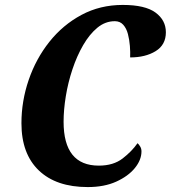

<svg xmlns="http://www.w3.org/2000/svg" viewBox="-20 -749 693 779"><path d="M336 10Q208 10 137.5 -57.5Q67 -125 67 -249Q67 -339 96.5 -425Q126 -511 180.5 -579.5Q235 -648 310.5 -688.5Q386 -729 478 -729Q569 -729 611 -698Q653 -667 653 -618Q653 -567 611.5 -541.5Q570 -516 508 -516Q509 -537 507 -562.5Q505 -588 499 -611Q493 -634 480 -648.5Q467 -663 446 -663Q407 -663 375 -636.5Q343 -610 317.5 -566Q292 -522 274 -468Q256 -414 247 -358.5Q238 -303 238 -255Q238 -77 381 -77Q440 -77 477.5 -106Q515 -135 538 -168Q543 -164 548.5 -155Q554 -146 554 -135Q554 -100 527 -67Q500 -34 451.5 -12Q403 10 336 10Z"/></svg>

Font: Noto Serif Condensed ExtraBold
Style: Italic
Weight: 800
Width: 3
Italic angle: -12°
Designer: Monotype Design Team
Foundry: Monotype Imaging Inc.
Version: Version 2.014; ttfautohint (v1.8.4.7-5d5b)